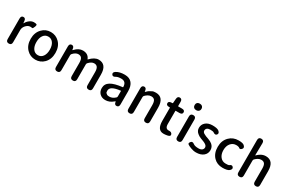

<svg xmlns="http://www.w3.org/2000/svg" viewBox="136 -2134 5183 3483"><g transform="rotate(30 2727.0 -392.0)"><path d="M145 0Q87 0 87 -60V-491Q87 -550 134 -552Q181 -554 186 -495L189 -457Q190 -451 191.5 -451Q193 -451 199 -462Q222 -504 263.5 -534Q305 -564 349 -564Q386 -564 404 -555.5Q422 -547 403 -500Q385 -454 373.5 -457.5Q362 -461 335 -461Q297 -461 264 -435Q226 -404 211 -365Q202 -343 202 -319V-60Q202 0 145 0Z M525 -62Q446 -143 446 -275Q446 -407 525 -488Q598 -564 705 -564Q812 -564 886 -488Q964 -407 964 -275Q964 -143 886 -62Q812 13 705 13Q598 13 525 -62ZM603 -134Q641 -81 705.5 -81Q770 -81 808 -134Q846 -187 846 -275Q846 -363 808 -416Q770 -469 705.5 -469Q641 -469 603 -416Q565 -363 565 -275Q565 -187 603 -134Z M1157 0Q1099 0 1099 -60V-491Q1099 -550 1146 -553Q1192 -555 1199 -497L1201 -480Q1202 -473 1203.5 -473Q1205 -473 1217 -485Q1291 -564 1375 -564Q1489 -564 1525 -468Q1527 -463 1530 -467Q1621 -564 1706 -564Q1875 -564 1875 -346V-60Q1875 0 1818 0Q1760 0 1760 -60V-332Q1760 -402 1737.5 -433.5Q1715 -465 1668 -465Q1613 -465 1556 -403Q1544 -390 1544 -372V-60Q1544 0 1487 0Q1429 0 1429 -60V-332Q1429 -403 1407 -434Q1385 -465 1337 -465Q1282 -465 1226 -404Q1214 -390 1214 -372V-60Q1214 0 1157 0Z M2171 13Q2099 13 2054 -30.5Q2009 -74 2009 -146Q2009 -234 2087.5 -282.5Q2166 -331 2332 -349Q2338 -350 2338 -356Q2336 -470 2233 -470Q2162 -470 2127 -448Q2076 -416 2053 -453Q2029 -491 2080 -523Q2145 -564 2253 -564Q2354 -564 2404 -502Q2453 -443 2453 -331V-59Q2453 0 2406 3Q2360 7 2352 -51L2351 -56Q2350 -63 2348 -63Q2346 -63 2332 -51Q2258 13 2171 13ZM2206 -78Q2268 -78 2326 -131Q2338 -142 2338 -159V-272Q2338 -277 2333 -276Q2220 -263 2168 -232Q2120 -203 2120 -154Q2120 -115 2132.5 -105.5Q2145 -96 2156 -87Q2167 -78 2206 -78Z M2674 0Q2616 0 2616 -60V-491Q2616 -550 2663 -553Q2709 -555 2716 -497L2718 -481Q2719 -474 2720.5 -474Q2722 -474 2735 -486Q2766 -517 2778 -523Q2804 -537 2830 -551Q2852 -564 2904 -564Q3073 -564 3073 -346V-60Q3073 0 3016 0Q2958 0 2958 -60V-332Q2958 -403 2936 -434Q2914 -465 2865 -465Q2829 -465 2797 -446Q2770 -430 2743 -403Q2731 -390 2731 -372V-60Q2731 0 2674 0Z M3458 7Q3425 13 3391 13Q3258 13 3258 -180V-453Q3258 -458 3253 -458H3237Q3178 -458 3177 -501Q3175 -544 3234 -548L3257 -549Q3264 -550 3265 -557L3272 -647Q3277 -706 3325 -704Q3373 -702 3373 -643V-555Q3373 -550 3378 -550H3456Q3516 -550 3516 -504Q3516 -458 3456 -458H3378Q3373 -458 3373 -453V-179Q3373 -79 3451 -85Q3505 -89 3521 -49Q3536 -8 3474 4Z M3694 0Q3636 0 3636 -60V-490Q3636 -550 3694 -550Q3751 -550 3751 -490V-60Q3751 0 3694 0ZM3693 -653Q3661 -653 3641.5 -672Q3622 -691 3622 -722Q3622 -753 3641.5 -771.5Q3661 -790 3693 -790Q3725 -790 3745 -771.5Q3765 -753 3765 -722Q3765 -691 3745 -672Q3725 -653 3693 -653Z M4072 13Q4017 13 3960 -9Q3907 -29 3885 -46.5Q3863 -64 3892 -100Q3920 -136 3967 -99Q4000 -74 4075 -74Q4123 -74 4147.5 -94.5Q4172 -115 4172 -147.5Q4172 -180 4136 -204Q4115 -218 4087 -229Q4058 -240 4054.5 -241.5Q4051 -243 4024 -253Q3980 -270 3946 -299Q3896 -341 3896 -403Q3896 -473 3949 -518.5Q4002 -564 4092 -564Q4188 -564 4224 -536Q4271 -498 4244 -463Q4217 -428 4169 -463Q4151 -476 4094 -476Q4050 -476 4027.5 -457Q4005 -438 4005 -408Q4005 -378 4037 -357Q4057 -344 4085 -333Q4113 -323 4116 -322Q4119 -321 4148 -310Q4197 -292 4229 -266Q4281 -223 4281 -152.5Q4281 -82 4228 -36Q4170 13 4072 13Z M4627 13Q4512 13 4440 -62Q4364 -141 4364 -274Q4364 -407 4446 -488Q4522 -564 4636 -564Q4725 -564 4754 -538Q4799 -499 4768 -464Q4737 -429 4714.5 -449Q4692 -469 4642 -469Q4572 -469 4527.5 -415.5Q4483 -362 4483 -275Q4483 -188 4526 -134.5Q4569 -81 4638 -81Q4699 -81 4708 -88Q4753 -127 4782 -93Q4811 -60 4767 -20Q4729 13 4627 13Z M4978 0Q4920 0 4920 -60V-737Q4920 -797 4977 -797Q5035 -796 5034 -736L5030 -482Q5030 -477 5034 -480Q5073 -518 5109 -538Q5157 -564 5208 -564Q5377 -564 5377 -346V-60Q5377 0 5320 0Q5262 0 5262 -60V-332Q5262 -403 5240 -434Q5218 -465 5169 -465Q5133 -465 5101 -446Q5074 -430 5047 -403Q5035 -390 5035 -372V-60Q5035 0 4978 0Z"/></g></svg>

Font: Resource Han Rounded TW Medium
Style: Regular
Weight: 500
Designer: Cyano Hao (round all glyphs); Ryoko NISHIZUKA 西塚涼子 (kana, bopomofo & ideographs); Paul D. Hunt (Latin, Greek & Cyrillic)
Foundry: Cyano Hao
Version: 0.990